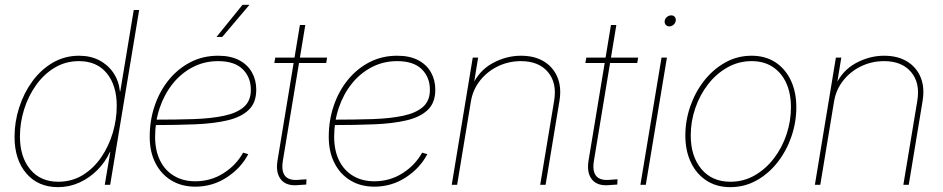

<svg xmlns="http://www.w3.org/2000/svg" viewBox="-20 -769 3925 799"><path d="M221.7 9.8Q138.2 9.8 89.4 -47.6Q40.5 -105 40.5 -199.7Q40.5 -261.7 59.8 -321.8Q79.1 -381.8 114.5 -430.4Q149.9 -479 199.5 -508.1Q249 -537.1 309.1 -537.1Q356.4 -537.1 393.1 -518.1Q429.7 -499 452.1 -465.6Q474.6 -432.1 479 -388.7H480.5L536.6 -727.5H559.1L438.5 0H416L439 -136.7H437.5Q418 -94.2 384.8 -61Q351.6 -27.8 309.8 -9Q268.1 9.8 221.7 9.8ZM222.2 -12.7Q279.3 -12.7 324.5 -40.5Q369.6 -68.4 401.1 -114.3Q432.6 -160.2 449.2 -216.1Q465.8 -272 465.8 -328.6Q465.8 -413.1 424.6 -463.9Q383.3 -514.6 308.6 -514.6Q252.9 -514.6 207.8 -487.5Q162.6 -460.4 130.1 -414.8Q97.7 -369.1 80.3 -313.7Q63 -258.3 63 -201.2Q63 -115.7 105.7 -64.2Q148.4 -12.7 222.2 -12.7Z M792.5 7.8Q735.8 7.8 693.1 -18.1Q650.4 -43.9 626.7 -90.6Q603 -137.2 603 -199.7Q603 -268.1 623.8 -329.1Q644.5 -390.1 682.6 -436.8Q720.7 -483.4 772.7 -510.3Q824.7 -537.1 887.7 -537.1Q939.9 -537.1 975.1 -518.6Q1010.3 -500 1028.3 -468Q1046.4 -436 1046.4 -396Q1046.4 -341.8 1015.1 -311.8Q983.9 -281.7 927.2 -268.3Q870.6 -254.9 792.5 -251.7Q714.4 -248.5 620.1 -248.5V-271Q711.4 -271 785.6 -273.4Q859.9 -275.9 913.1 -287.4Q966.3 -298.8 995.1 -324.2Q1023.9 -349.6 1023.9 -395Q1023.9 -447.8 989.7 -481.2Q955.6 -514.6 887.7 -514.6Q830.1 -514.6 782 -489.5Q733.9 -464.4 699 -420.9Q664.1 -377.4 644.8 -320.6Q625.5 -263.7 625.5 -199.7Q625.5 -143.1 645.8 -101.6Q666 -60.1 703.9 -37.4Q741.7 -14.6 792.5 -14.6Q856.9 -14.6 909.7 -47.9Q962.4 -81.1 991.7 -133.8L1013.2 -127.4Q982.4 -68.8 923.3 -30.5Q864.3 7.8 792.5 7.8ZM880.9 -615.2 989.3 -749H1018.1L904.8 -615.2Z M1341.3 -529.3 1337.4 -506.8H1121.6L1125.5 -529.3ZM1228 -665H1250.5L1157.2 -100.6Q1149.9 -55.7 1167.2 -35.9Q1184.6 -16.1 1226.6 -21Q1233.9 -21.5 1241.2 -22Q1248.5 -22.5 1255.4 -22.9L1254.4 -1Q1247.1 -0.5 1239.7 0Q1232.4 0.5 1224.6 1Q1173.3 6.8 1149.9 -21Q1126.5 -48.8 1134.8 -100.6Z M1537.6 7.8Q1481 7.8 1438.2 -18.1Q1395.5 -43.9 1371.8 -90.6Q1348.1 -137.2 1348.1 -199.7Q1348.1 -268.1 1368.9 -329.1Q1389.6 -390.1 1427.7 -436.8Q1465.8 -483.4 1517.8 -510.3Q1569.8 -537.1 1632.8 -537.1Q1685.1 -537.1 1720.2 -518.6Q1755.4 -500 1773.4 -468Q1791.5 -436 1791.5 -396Q1791.5 -341.8 1760.3 -311.8Q1729 -281.7 1672.4 -268.3Q1615.7 -254.9 1537.6 -251.7Q1459.5 -248.5 1365.2 -248.5V-271Q1456.5 -271 1530.8 -273.4Q1605 -275.9 1658.2 -287.4Q1711.4 -298.8 1740.2 -324.2Q1769 -349.6 1769 -395Q1769 -447.8 1734.9 -481.2Q1700.7 -514.6 1632.8 -514.6Q1575.2 -514.6 1527.1 -489.5Q1479 -464.4 1444.1 -420.9Q1409.2 -377.4 1389.9 -320.6Q1370.6 -263.7 1370.6 -199.7Q1370.6 -143.1 1390.9 -101.6Q1411.1 -60.1 1449 -37.4Q1486.8 -14.6 1537.6 -14.6Q1602.1 -14.6 1654.8 -47.9Q1707.5 -81.1 1736.8 -133.8L1758.3 -127.4Q1727.5 -68.8 1668.5 -30.5Q1609.4 7.8 1537.6 7.8Z M1939.9 -348.6 1882.3 0H1859.9L1947.3 -529.3H1969.7L1950.7 -412.1H1944.8Q1972.7 -474.6 2029.5 -505.9Q2086.4 -537.1 2147.9 -537.1Q2204.6 -537.1 2243.7 -513.2Q2282.7 -489.3 2300 -447Q2317.4 -404.8 2308.1 -348.6L2250.5 0H2228L2286.1 -350.1Q2298.3 -424.3 2260 -469.5Q2221.7 -514.6 2147.9 -514.6Q2096.7 -514.6 2052.2 -493.2Q2007.8 -471.7 1978 -434.1Q1948.2 -396.5 1939.9 -348.6Z M2635.7 -529.3 2631.8 -506.8H2416L2419.9 -529.3ZM2522.5 -665H2544.9L2451.7 -100.6Q2444.3 -55.7 2461.7 -35.9Q2479 -16.1 2521 -21Q2528.3 -21.5 2535.6 -22Q2543 -22.5 2549.8 -22.9L2548.8 -1Q2541.5 -0.5 2534.2 0Q2526.9 0.5 2519 1Q2467.8 6.8 2444.3 -21Q2420.9 -48.8 2429.2 -100.6Z M2645 0 2732.9 -529.3H2755.4L2667.5 0ZM2765.1 -659.2Q2755.9 -659.2 2750.2 -666Q2744.6 -672.9 2746.1 -682.1Q2747.6 -691.9 2755.6 -698.5Q2763.7 -705.1 2773.4 -705.1Q2782.7 -705.1 2788.1 -698.5Q2793.5 -691.9 2792 -682.1Q2790.5 -672.4 2782.7 -665.8Q2774.9 -659.2 2765.1 -659.2Z M3019 9.8Q2961.9 9.8 2919.9 -17.6Q2877.9 -44.9 2855 -93.5Q2832 -142.1 2832 -205.1Q2832 -266.6 2852.3 -325.7Q2872.6 -384.8 2909.7 -432.4Q2946.8 -480 2997.3 -508.5Q3047.9 -537.1 3107.9 -537.1Q3165 -537.1 3206.8 -509.8Q3248.5 -482.4 3271.2 -434.1Q3293.9 -385.7 3293.9 -322.8Q3293.9 -261.2 3273.9 -202.1Q3253.9 -143.1 3217 -95.2Q3180.2 -47.4 3129.6 -18.8Q3079.1 9.8 3019 9.8ZM3019.5 -12.7Q3074.7 -12.7 3120.8 -39.3Q3167 -65.9 3200.9 -110.4Q3234.9 -154.8 3253.2 -210Q3271.5 -265.1 3271.5 -322.3Q3271.5 -380.4 3252 -423.3Q3232.4 -466.3 3195.8 -490.5Q3159.2 -514.6 3107.9 -514.6Q3053.7 -514.6 3007.3 -488.5Q2960.9 -462.4 2926.8 -418.5Q2892.6 -374.5 2873.5 -319.1Q2854.5 -263.7 2854.5 -205.6Q2854.5 -118.7 2898.7 -65.7Q2942.9 -12.7 3019.5 -12.7Z M3451.2 -348.6 3393.6 0H3371.1L3458.5 -529.3H3481L3461.9 -412.1H3456.1Q3483.9 -474.6 3540.8 -505.9Q3597.7 -537.1 3659.2 -537.1Q3715.8 -537.1 3754.9 -513.2Q3793.9 -489.3 3811.3 -447Q3828.6 -404.8 3819.3 -348.6L3761.7 0H3739.3L3797.4 -350.1Q3809.6 -424.3 3771.2 -469.5Q3732.9 -514.6 3659.2 -514.6Q3607.9 -514.6 3563.5 -493.2Q3519 -471.7 3489.3 -434.1Q3459.5 -396.5 3451.2 -348.6Z"/></svg>

Font: Inter 24pt Thin
Style: Italic
Weight: 250
Italic angle: -9.3988°
Version: Version 4.001;git-66647c0bb